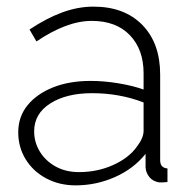

<svg xmlns="http://www.w3.org/2000/svg" viewBox="-20 -549 577 579"><path d="M35 -150Q35 -197 63 -231.5Q91 -266 140 -285.5Q189 -305 253 -305Q293 -305 336 -298Q379 -291 413 -279V-328Q413 -400 371.5 -443Q330 -486 257 -486Q218 -486 176 -470Q134 -454 90 -424L69 -460Q120 -494 167.5 -511.5Q215 -529 262 -529Q355 -529 409 -474Q463 -419 463 -324V-66Q463 -54 468.5 -48Q474 -42 485 -41V0Q476 1 470 1Q464 1 460 1Q441 -2 430.5 -15Q420 -28 419 -44V-85Q383 -40 326.5 -15Q270 10 208 10Q159 10 119.5 -11Q80 -32 57.5 -68.5Q35 -105 35 -150ZM393 -107Q403 -120 408 -132Q413 -144 413 -154V-240Q377 -254 338 -261Q299 -268 258 -268Q180 -268 131.5 -237Q83 -206 83 -153Q83 -120 100 -92Q117 -64 147.5 -47Q178 -30 218 -30Q274 -30 321.5 -51.5Q369 -73 393 -107Z"/></svg>

Font: Raleway Thin Light
Style: Regular
Weight: 300
Version: Version 4.026